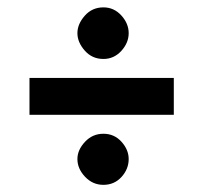

<svg xmlns="http://www.w3.org/2000/svg" viewBox="-20 -561 565 534"><path d="M463.4 -344.2V-241.7H62V-344.2ZM267.6 -397Q236.3 -397 215.8 -420.2Q195.3 -443.4 195.3 -468.8Q195.3 -494.1 215.8 -517.3Q236.3 -540.5 267.6 -540.5Q296.9 -540.5 317.4 -518.1Q337.9 -495.6 337.9 -468.8Q337.9 -441.9 317.4 -419.4Q296.9 -397 267.6 -397ZM337.9 -118.7Q337.9 -90.8 317.9 -68.8Q297.9 -46.9 267.6 -46.9Q237.8 -46.9 216.6 -69.3Q195.3 -91.8 195.3 -118.7Q195.3 -144 216.3 -166.5Q237.3 -189 267.6 -189Q297.9 -189 317.9 -166.7Q337.9 -144.5 337.9 -118.7Z"/></svg>

Font: Anka/Coder Condensed
Style: Bold
Weight: 700
Width: 4
Monospace: yes
Version: Version 001.100